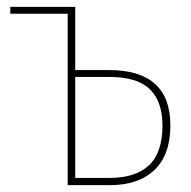

<svg xmlns="http://www.w3.org/2000/svg" viewBox="-20 -539 555 559"><path d="M476 -174Q476 -88 429.5 -44Q383 0 301 0H177V-499H10V-519H199V-335H297Q476 -335 476 -174ZM453 -174Q453 -243 416.5 -279Q380 -315 298 -315H199V-21H299Q375 -21 414 -58Q453 -95 453 -174Z"/></svg>

Font: Fira Sans Condensed Thin
Style: Regular
Weight: 250
Width: 3
Designer: Carrois Corporate & Edenspiekermann AG
Foundry: Carrois Corporate GbR & Edenspiekermann AG
Version: Version 4.203